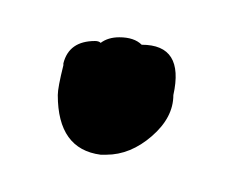

<svg xmlns="http://www.w3.org/2000/svg" viewBox="-20 -396 127 103"><path d="M56 -372Q52 -376 44 -376Q38 -376 34 -373Q33 -374 31 -374Q17 -374 14 -362V-361Q11 -349 11 -345Q11 -316 34 -313H37Q50 -313 61.5 -323Q73 -333 73 -345Q79 -372 56 -372Z"/></svg>

Font: Neythal
Style: Regular
Weight: 400
Designer: Tharique Azeez
Foundry: Tharique Azeez
Version: Version 0.44